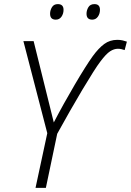

<svg xmlns="http://www.w3.org/2000/svg" viewBox="-20 -914 637 934"><path d="M152.8 0 210 -266.1 93.8 -713.9H143.6L241.7 -318.4Q264.2 -361.8 290.5 -409.2Q316.9 -456.5 343.3 -501.5Q369.6 -546.4 392.6 -582.8Q415.5 -619.1 430.7 -640.1Q459.5 -679.7 487.1 -700Q514.6 -720.2 550.8 -720.2Q564.9 -720.2 577.1 -717.3Q589.4 -714.4 597.2 -711.4L586.4 -670.4Q579.1 -672.9 571 -674.8Q563 -676.8 553.7 -676.8Q534.7 -676.8 515.4 -664.3Q496.1 -651.9 468.3 -614.7Q455.1 -597.7 432.4 -561.8Q409.7 -525.9 380.6 -477.3Q351.6 -428.7 320.1 -373.5Q288.6 -318.4 258.3 -263.2L203.1 0ZM428.7 -818.4Q400.9 -818.4 400.9 -847.2Q400.9 -863.8 409.9 -878.9Q418.9 -894 439.5 -894Q466.3 -894 466.3 -866.2Q466.3 -847.2 456.1 -832.8Q445.8 -818.4 428.7 -818.4ZM251.5 -818.4Q223.6 -818.4 223.6 -847.2Q223.6 -863.8 232.7 -878.9Q241.7 -894 261.2 -894Q289.1 -894 289.1 -866.2Q289.1 -847.2 279.1 -832.8Q269 -818.4 251.5 -818.4Z"/></svg>

Font: Open Sans Light
Style: Italic
Weight: 300
Italic angle: -12°
Designer: Monotype Design Team
Foundry: Monotype Imaging Inc.
Version: Version 3.003; ttfautohint (v1.8.4)